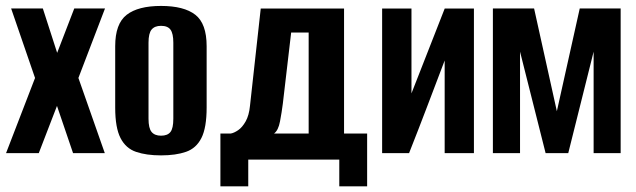

<svg xmlns="http://www.w3.org/2000/svg" viewBox="-20 -524 2176 657"><path d="M0.7 0 99.9 -257.2 18.1 -495H126.6L175.6 -343.2L234.1 -495H339.3L248.3 -257.2L338.6 0H230L175 -161.6L112.7 0Z M531 7.7Q480.9 7.7 445.7 -4.3Q410.5 -16.3 392.4 -51.6Q374.2 -86.9 374.2 -155.7V-365.9Q374.2 -442.7 413.3 -473.2Q452.5 -503.7 531 -503.7Q609.5 -503.7 648.3 -473.5Q687.1 -443.4 687.1 -365.9V-156.4Q687.1 -87.2 669.3 -51.9Q651.5 -16.6 616.6 -4.5Q581.8 7.7 531 7.7ZM531 -59.7Q553.3 -59.7 563.2 -72.3Q573.1 -84.8 573.1 -117.7V-377.9Q573.1 -409.2 563.5 -422.4Q554 -435.6 531 -435.6Q509.4 -435.6 498.8 -422.9Q488.2 -410.2 488.2 -377.9V-117.7Q488.2 -85.1 498.8 -72.4Q509.4 -59.7 531 -59.7Z M734.2 113.6V-67.1H769.8Q781.1 -69.1 795 -78.6Q809 -88.2 820.6 -108.6Q832.2 -129 835.5 -162.5L872.2 -494.7H1157.3V-67.1H1236.3V113.6H1141V22.1H829.5V113.6ZM917.7 -67.1H1036.2V-412.6H976.3L947.8 -169.2Q944.1 -140 938.2 -108.8Q932.4 -77.6 917.7 -67.1Z M1287.6 0V-494.7H1388V-204.5L1501.7 -494.7H1601.7V0H1501.6V-317Q1471.3 -237.4 1441.3 -158.5Q1411.3 -79.6 1379.8 0Z M1666.6 0V-495H1807.6L1885.5 -143.4L1963.8 -495H2103.8V0H2011.3V-347.2L1924.5 0H1847L1759.5 -347.2V0Z"/></svg>

Font: Alumni Sans SC Thin
Style: Regular
Weight: 100
Designer: Robert E. Leuschke
Foundry: Robert E. Leuschke
Version: Version 1.018